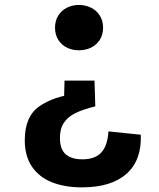

<svg xmlns="http://www.w3.org/2000/svg" viewBox="-20 -568 660 795"><path d="M247.2 -234.2H371.3L374.6 -127.6Q323.4 -114.8 292.5 -99.8Q261.5 -84.7 244.8 -60Q228.1 -35.3 228.1 3.3Q228.1 49.4 251.7 70.5Q275.3 91.7 321.2 91.7Q372.3 91.7 398.6 64.4Q424.9 37.2 429.1 -23.9L562.9 -10.2Q567.2 95.2 504 151.5Q440.8 207.8 319.5 207.8Q247.7 207.8 194.5 186.5Q141.4 165.2 112 121.6Q82.6 77.9 82.6 12.9Q82.6 -85.8 142.5 -127.5Q202.3 -169.3 295.6 -179.6L244.9 -147.6ZM406.8 -453.4Q406.8 -424.8 393.5 -403.5Q380.2 -382.2 357.4 -371Q334.6 -359.8 306.7 -359.8Q279.1 -359.8 256.7 -371Q234.2 -382.2 221 -403.5Q207.8 -424.8 207.8 -453.4Q207.8 -481.6 221 -503.1Q234.2 -524.6 256.9 -536Q279.5 -547.5 306.7 -547.5Q334.2 -547.5 357.2 -536Q380.2 -524.6 393.5 -503.1Q406.8 -481.6 406.8 -453.4Z"/></svg>

Font: Monaspace Xenon Var ExtraLight
Style: Regular
Weight: 200
Designer: Riley Cran and the Lettermatic Team
Version: Version 1.200 (Monaspace Xenon Var)